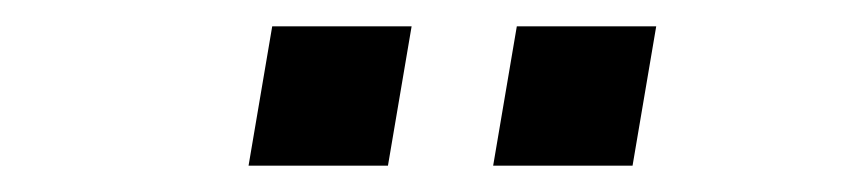

<svg xmlns="http://www.w3.org/2000/svg" viewBox="-20 -743 640 146"><path d="M293 -723 275 -617H169L187 -723ZM479 -723 461 -617H355L373 -723Z"/></svg>

Font: iA Writer Mono V
Style: Regular
Weight: 400
Italic angle: -9.5°
Designer: Mike Abbink, Paul van der Laan, Pieter van Rosmalen
Foundry: Bold Monday
Version: Version 2.000